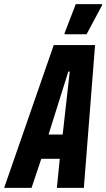

<svg xmlns="http://www.w3.org/2000/svg" viewBox="-65 -905 512 925"><path d="M-45 0 194 -688H393L339 0H209L223 -140H134L87 0ZM169 -257H237L271 -560H264ZM246 -740V-745L300 -885H427V-880L352 -740Z"/></svg>

Font: Saira ExtraCondensed ExtraBold
Style: Italic
Weight: 800
Width: 2
Italic angle: -12°
Designer: Hector Gatti with collaboration of the Omnibus-Type team
Foundry: Omnibus-Type
Version: Version 1.101